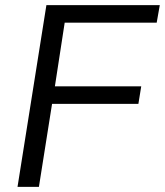

<svg xmlns="http://www.w3.org/2000/svg" viewBox="-20 -725 640 745"><path d="M48 0 160 -705H600L588 -637H231L193 -390H528L517 -322H182L131 0Z"/></svg>

Font: Mulish
Style: Italic
Weight: 400
Italic angle: -9°
Designer: Vernon Adams
Foundry: Vernon Adams
Version: Version 3.603; ttfautohint (v1.8.3)